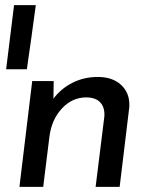

<svg xmlns="http://www.w3.org/2000/svg" viewBox="-20 -731 640 751"><path d="M103 -586 85 -460H4L35 -711H120Q114 -664 103 -586ZM486 -321Q486 -311 485 -306L448 0H354L388 -274Q391 -309 373 -329.5Q355 -350 317 -350Q262 -350 221.5 -306Q181 -262 173 -194L149 0H56L106 -414H190L189 -345Q218 -384 263 -407Q308 -430 363 -430Q419 -430 452.5 -400Q486 -370 486 -321Z"/></svg>

Font: Josefin Sans
Style: Italic
Weight: 400
Italic angle: -7°
Designer: Santiago Orozco
Foundry: Typemade
Version: Version 2.000